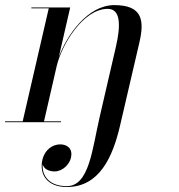

<svg xmlns="http://www.w3.org/2000/svg" viewBox="-84 -490 716 770"><path d="M-63.5 -3.5 -64 0H160.5L161 -3.5H92.5L143.5 -225.5C163 -309 248.5 -454.5 348 -454.5C401.5 -454.5 400 -385 380.5 -301L315.5 -20C286 107 274 256.5 184 256.5C114.5 256.5 84 216.5 87 169C92 187.5 112 197.5 134.5 197.5C168 197.5 194.5 168.5 200.5 143C209.5 103 182.5 89 157.5 89C127 89 95.5 110 86 151C73 207.5 103 260 184 260C314 260 368 141.5 398 11.5L475 -319.5C495 -406.5 489 -469.5 374.5 -469.5C267 -469.5 184.5 -348.5 152 -262L197.5 -460H42L41.5 -456.5H111.5L7 -3.5Z"/></svg>

Font: Bodoni* 48pt
Style: Italic
Weight: 400
Italic angle: -13°
Version: Version 2.3